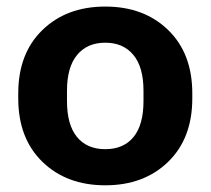

<svg xmlns="http://www.w3.org/2000/svg" viewBox="-20 -550 642 585"><path d="M35.6 -250Q35.6 -128.4 109.3 -56.9Q182.9 14.6 300.8 14.6Q418.7 14.6 492.3 -56.9Q565.9 -128.4 565.9 -250V-265.6Q565.9 -387.2 492.3 -458.6Q418.7 -530 300.8 -530Q182.9 -530 109.3 -458.6Q35.6 -387.2 35.6 -265.6ZM184.1 -273.7Q184.1 -345.5 215 -382.7Q245.8 -419.9 300.8 -419.9Q355.5 -419.9 386.4 -382.7Q417.2 -345.5 417.2 -273.7V-241.9Q417.2 -169.9 387 -132.7Q356.7 -95.5 300.8 -95.5Q244.9 -95.5 214.5 -132.7Q184.1 -169.9 184.1 -241.9Z"/></svg>

Font: Roboto Flex
Style: Regular
Weight: 400
Designer: Berlow after Robertson
Foundry: Google
Version: Version 3.200;gftools[0.9.32]